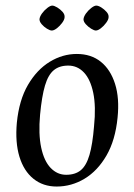

<svg xmlns="http://www.w3.org/2000/svg" viewBox="-20 -654 478 685"><path d="M182 11.5Q133.6 11.5 99.2 -16.3Q64.9 -44 49.3 -95Q33.8 -146 40.1 -216.1Q48.1 -296.9 79.8 -351.2Q111.5 -405.4 157.4 -433.5Q203.3 -461.5 254 -461.5Q305 -461.5 339.6 -433.7Q374.2 -406 390.4 -355Q406.7 -304 399.4 -233.9Q391.5 -153.9 359.9 -99.2Q328.3 -44.6 281.8 -16.5Q235.3 11.5 182 11.5ZM216 -30.4Q248.5 -30.4 268.3 -46.8Q288.1 -63.2 299.2 -101.2Q310.3 -139.2 315.5 -203.6Q322.8 -274.4 312.7 -322.7Q302.6 -371 279.4 -395.5Q256.3 -420 223.5 -420Q191.5 -420 171.7 -403.4Q151.8 -386.9 140.5 -348.8Q129.2 -310.6 123 -245Q116.7 -175.4 127 -127.3Q137.3 -79.2 160.8 -54.8Q184.4 -30.4 216 -30.4ZM321.9 -545.1Q315.8 -545.1 305.1 -551.7Q294.4 -558.3 286.1 -567.6Q277.7 -576.9 277.9 -585.6Q278.9 -595.1 286.7 -606Q294.6 -617 305.5 -625.5Q316.5 -634 323.3 -634Q330.8 -634 341.5 -627.4Q352.1 -620.7 360.2 -611.5Q368.4 -602.2 367.4 -592.5Q367.2 -584 358.7 -572.6Q350.3 -561.1 339.8 -553.1Q329.4 -545.1 321.9 -545.1ZM164.9 -545.1Q158.1 -545.1 147.4 -551.7Q136.7 -558.3 128.7 -567.6Q120.7 -576.9 120.9 -585.6Q121.9 -595.1 129.8 -606Q137.7 -617 148.6 -625.5Q159.5 -634 166.4 -634Q173.3 -634 184.3 -627.4Q195.3 -620.7 203.4 -611.5Q211.4 -602.2 210.4 -592.5Q210.2 -584 201.8 -572.6Q193.3 -561.1 182.9 -553.1Q172.4 -545.1 164.9 -545.1Z"/></svg>

Font: Ancizar Serif Light
Style: Italic
Weight: 300
Italic angle: -4°
Designer: Cesar Puertas, Viviana Monsalve, Julian Moncada, Julian Prieto, Jose Castro, Felipe Aragon, Mariel Hernandez, Sara Alarc
Version: Version 8.100